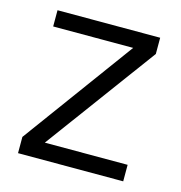

<svg xmlns="http://www.w3.org/2000/svg" viewBox="-83 -587 626 663"><g transform="rotate(15 230.0 -256.0)"><path d="M39 0V-58L329 -454H43V-512H410V-454L119 -59H415V0Z"/></g></svg>

Font: DM Sans 12pt Light
Style: Regular
Weight: 300
Version: Version 4.004;gftools[0.9.30]